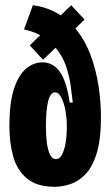

<svg xmlns="http://www.w3.org/2000/svg" viewBox="-20 -704 423 736"><path d="M190 12Q121 12 83 -20Q45 -52 30.5 -104.5Q16 -157 16 -221Q16 -308 33 -361.5Q50 -415 79 -440Q108 -465 143 -465Q183 -465 209 -429.5Q235 -394 247 -311H259Q256 -338 251 -375Q246 -412 233 -450.5Q220 -489 193 -521L145 -475L94 -530L134 -569Q107 -584 72 -591L106 -684Q137 -680 163.5 -670Q190 -660 213 -645L253 -684L304 -629L269 -595Q306 -550 327.5 -492Q349 -434 358 -372.5Q367 -311 367 -256Q367 -169 350.5 -116Q334 -63 307 -35.5Q280 -8 249 2Q218 12 190 12ZM194 -94Q210 -94 219.5 -115Q229 -136 232.5 -162.5Q236 -189 236 -208V-229Q236 -251 231 -279.5Q226 -308 215.5 -329Q205 -350 191 -350Q156 -350 156 -217Q156 -186 159.5 -158Q163 -130 171.5 -112Q180 -94 194 -94Z"/></svg>

Font: Bricolage Grotesque 48pt Condensed Bricolage Grotesque 48pt Condensed Regular
Style: Bold
Weight: 700
Width: 3
Designer: Mathieu Triay
Foundry: Atelier Triay
Version: Version 1.000; ttfautohint (v1.8.4.7-5d5b);gftools[0.9.32]